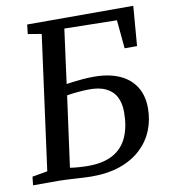

<svg xmlns="http://www.w3.org/2000/svg" viewBox="-83 -815 799 895"><g transform="rotate(-10 316.0 -368.0)"><path d="M280.4 6.9Q266.4 6.9 246.2 5.9Q226 4.8 203.8 3.5Q181.6 2.2 160.9 1.1Q140.1 0 124.8 0H2.5L6.8 -40.2L79 -52.8L164.7 -688L100.5 -698.6L105.5 -743H607.8L592.5 -554.9H533.7L521.1 -689.8L272.9 -694.3L238.6 -437.9Q249.7 -439.5 270.7 -442.3Q291.7 -445.2 317.8 -447.3Q344 -449.3 369.8 -449.3Q439.2 -449.3 489.1 -427.5Q539 -405.6 565.7 -363.6Q592.4 -321.7 592.4 -261.2Q592.4 -205.3 572.5 -156.6Q552.5 -107.8 513 -71Q473.5 -34.2 415.4 -13.6Q357.2 6.9 280.4 6.9ZM270.8 -44.4Q345.1 -44.4 391.1 -70.7Q437.1 -97 458.3 -146.1Q479.6 -195.1 479.6 -262.5Q479.6 -305.2 463.9 -335.2Q448.3 -365.1 415.4 -380.6Q382.6 -396.2 330.7 -394.8Q309.4 -394.5 280.5 -391.8Q251.6 -389.1 231.6 -385.4L186 -50.7Q204.9 -47.7 227.7 -46.1Q250.4 -44.4 270.8 -44.4Z"/></g></svg>

Font: Merriweather 7pt Light
Style: Italic
Weight: 300
Italic angle: -7.8°
Designer: Eben Sorkin
Foundry: Eben Sorkin
Version: Version 2.200;gftools[0.9.31]